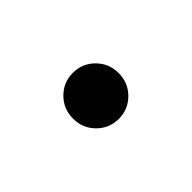

<svg xmlns="http://www.w3.org/2000/svg" viewBox="-15 -616 631 631"><g transform="rotate(45 300.0 -301.0)"><path d="M300 -195Q255 -195 224 -226Q193 -257 193 -301Q193 -345 224 -376Q255 -407 300 -407Q345 -407 376 -376Q407 -345 407 -301Q407 -257 376 -226Q345 -195 300 -195Z"/></g></svg>

Font: Red Hat Mono
Style: Regular
Weight: 300
Monospace: yes
Designer: Pentagram, MCKL
Foundry: Pentagram, MCKL
Version: Version 1.023